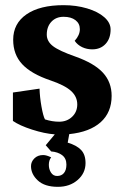

<svg xmlns="http://www.w3.org/2000/svg" viewBox="-20 -513 484 743"><path d="M248 6 242 39Q276 49 293.5 67Q311 85 311 118Q311 157 280.5 183.5Q250 210 204 210Q153 210 126.5 185.5Q100 161 100 130Q100 113 113 100Q126 87 147 87Q160 87 178 96Q169 107 169 125Q169 142 177.5 155Q186 168 201 168Q218 168 227.5 156.5Q237 145 237 124Q237 100 220.5 87.5Q204 75 178 73L157 49L192 7Q152 4 104 -11.5Q56 -27 30 -45V-155L133 -170Q134 -137 140.5 -100.5Q147 -64 154 -51Q182 -42 209 -42Q239 -42 259 -61Q279 -80 279 -109Q279 -139 255 -161Q231 -183 175 -202Q101 -227 66 -264.5Q31 -302 31 -359Q31 -422 82.5 -457.5Q134 -493 226 -493Q275 -493 317 -480.5Q359 -468 383.5 -446.5Q408 -425 408 -399Q408 -364 388.5 -343Q369 -322 337 -322Q316 -322 298 -330.5Q280 -339 269 -355Q289 -377 289 -400Q289 -422 272 -435Q255 -448 226 -448Q197 -448 179 -429Q161 -410 161 -379Q161 -353 185 -334.5Q209 -316 272 -294Q345 -268 378.5 -231.5Q412 -195 412 -142Q412 -78 369.5 -40Q327 -2 248 6Z"/></svg>

Font: Caladea
Style: Bold
Weight: 700
Designer: Carolina Giovagnoli and Andres Torresi
Foundry: Carolina Giovagnoli & Andres Torresi
Version: Version 1.001